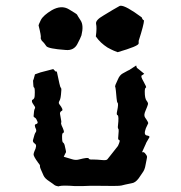

<svg xmlns="http://www.w3.org/2000/svg" viewBox="-20 -657 640 678"><path d="M480.5 -595.7C443.4 -623 418 -637.7 405.3 -636.7C403.3 -636.7 402.3 -635.7 400.4 -634.8C389.6 -628.9 371.1 -618.2 345.7 -602.5C325.2 -590.8 317.4 -581.1 319.3 -572.3C321.3 -564.5 321.3 -548.8 318.4 -528.3C329.1 -512.7 342.8 -500 359.4 -489.3C377 -479.5 389.6 -474.6 395.5 -472.7C445.3 -487.3 469.7 -497.1 469.7 -503.9V-512.7C482.4 -551.8 488.3 -576.2 488.3 -583C488.3 -585 488.3 -585 487.3 -585.9C484.4 -586.9 482.4 -589.8 480.5 -595.7ZM252 -605.5C251 -607.4 241.2 -613.3 223.6 -624C206.1 -634.8 185.5 -633.8 163.1 -621.1C143.6 -609.4 129.9 -597.7 124 -585.9C118.2 -574.2 116.2 -568.4 116.2 -567.4C123 -541 125 -527.3 124 -524.4C123 -521.5 125 -517.6 127.9 -512.7C134.8 -506.8 139.6 -500 143.6 -494.1C147.5 -488.3 169.9 -483.4 211.9 -480.5C231.4 -478.5 245.1 -486.3 252.9 -501C260.7 -515.6 265.6 -526.4 267.6 -532.2C273.4 -555.7 272.5 -573.2 264.6 -585C256.8 -596.7 252.9 -603.5 252 -605.5ZM489.3 -396.5C473.6 -410.2 464.8 -416 463.9 -417C462.9 -418 461.9 -420.9 460.9 -425.8L435.5 -409.2C435.5 -410.2 427.7 -405.3 413.1 -397.5C406.2 -393.6 400.4 -386.7 396.5 -377C392.6 -368.2 389.6 -361.3 387.7 -357.4C386.7 -354.5 385.7 -350.6 387.7 -347.7C388.7 -344.7 389.6 -332 391.6 -310.5C392.6 -299.8 393.6 -294.9 395.5 -293.9C397.5 -292 397.5 -282.2 393.6 -264.6C391.6 -255.9 391.6 -251 395.5 -250C398.4 -249 399.4 -236.3 396.5 -212.9C395.5 -207 396.5 -203.1 398.4 -201.2C399.4 -200.2 399.4 -190.4 397.5 -172.9C396.5 -167 397.5 -163.1 401.4 -162.1C404.3 -161.1 402.3 -154.3 396.5 -141.6C387.7 -129.9 378.9 -119.1 371.1 -109.4C364.3 -100.6 360.4 -95.7 359.4 -94.7C357.4 -91.8 351.6 -90.8 340.8 -91.8C330.1 -92.8 319.3 -93.8 307.6 -93.8C298.8 -92.8 293.9 -94.7 293 -97.7C292 -100.6 281.2 -99.6 258.8 -93.8C252 -91.8 243.2 -91.8 234.4 -94.7C225.6 -97.7 215.8 -100.6 205.1 -103.5C210 -113.3 211.9 -118.2 212.9 -119.1C213.9 -120.1 211.9 -128.9 208 -145.5C206.1 -150.4 205.1 -152.3 203.1 -153.3C200.2 -154.3 199.2 -161.1 199.2 -174.8C199.2 -182.6 200.2 -187.5 204.1 -188.5C208 -189.5 205.1 -198.2 197.3 -214.8C195.3 -219.7 195.3 -222.7 196.3 -224.6C197.3 -226.6 195.3 -235.4 192.4 -252C190.4 -258.8 193.4 -263.7 198.2 -265.6C203.1 -267.6 200.2 -275.4 189.5 -289.1C186.5 -293 187.5 -296.9 190.4 -301.8C193.4 -306.6 195.3 -317.4 196.3 -335C197.3 -341.8 196.3 -346.7 194.3 -347.7C192.4 -348.6 188.5 -367.2 180.7 -404.3H177.7C176.8 -403.3 173.8 -407.2 168 -413.1C140.6 -406.2 126 -402.3 123 -401.4C120.1 -400.4 114.3 -398.4 103.5 -394.5C99.6 -379.9 97.7 -373 96.7 -372.1L97.7 -356.4C97.7 -351.6 98.6 -348.6 100.6 -347.7C102.5 -346.7 103.5 -336.9 102.5 -319.3C102.5 -311.5 99.6 -306.6 94.7 -304.7C92.8 -303.7 92.8 -302.7 92.8 -300.8C91.8 -296.9 95.7 -291 102.5 -281.2C104.5 -278.3 104.5 -275.4 102.5 -272.5C100.6 -269.5 99.6 -260.7 98.6 -247.1C98.6 -244.1 100.6 -243.2 103.5 -241.2C107.4 -239.3 109.4 -234.4 112.3 -227.5C114.3 -222.7 112.3 -220.7 107.4 -218.8C101.6 -217.8 101.6 -211.9 107.4 -200.2C108.4 -197.3 108.4 -193.4 106.4 -190.4C103.5 -187.5 100.6 -178.7 96.7 -163.1C94.7 -158.2 97.7 -153.3 103.5 -149.4C109.4 -145.5 108.4 -136.7 101.6 -123C99.6 -118.2 98.6 -114.3 98.6 -111.3C98.6 -107.4 103.5 -97.7 114.3 -83C119.1 -77.1 122.1 -73.2 121.1 -70.3C120.1 -68.4 124 -57.6 133.8 -37.1C136.7 -30.3 143.6 -23.4 154.3 -16.6C164.1 -9.8 169.9 -5.9 171.9 -3.9C175.8 -1 180.7 0 185.5 1C186.5 1 188.5 1 190.4 0C198.2 -2 215.8 -2 243.2 0H273.4C293.9 -1 306.6 -1 309.6 -1C371.1 0 404.3 0 409.2 -2C414.1 -3.9 426.8 -5.9 444.3 -9.8C453.1 -10.7 461.9 -16.6 469.7 -27.3C476.6 -37.1 480.5 -43 482.4 -45.9C488.3 -53.7 492.2 -62.5 494.1 -75.2C497.1 -87.9 498 -96.7 499 -100.6C500 -104.5 498 -108.4 494.1 -113.3C490.2 -119.1 486.3 -121.1 481.4 -119.1C490.2 -137.7 494.1 -148.4 495.1 -149.4C495.1 -151.4 499 -157.2 506.8 -170.9C507.8 -171.9 507.8 -172.9 507.8 -173.8C507.8 -175.8 504.9 -177.7 498 -178.7C490.2 -180.7 489.3 -188.5 495.1 -204.1C499 -212.9 502 -218.8 502.9 -220.7C504.9 -222.7 501 -229.5 492.2 -242.2C488.3 -248 489.3 -255.9 494.1 -266.6C499 -277.3 501 -284.2 502 -287.1C503.9 -291 502 -295.9 498 -300.8C493.2 -306.6 491.2 -317.4 491.2 -333C491.2 -340.8 492.2 -346.7 495.1 -347.7C498 -348.6 494.1 -355.5 486.3 -370.1C479.5 -381.8 477.5 -388.7 480.5 -390.6C483.4 -392.6 486.3 -393.6 489.3 -396.5Z"/></svg>

Font: Hermetico
Style: Regular
Weight: 400
Version: Version 1.0